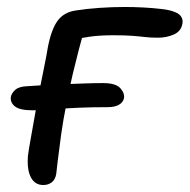

<svg xmlns="http://www.w3.org/2000/svg" viewBox="-20 -520 543 550"><path d="M74 -204Q37 -204 23 -215Q9 -226 11 -242Q13 -253 23.5 -262.5Q34 -272 57 -273Q84 -275 112 -276.5Q140 -278 168 -279Q196 -280 223 -281Q250 -282 275 -282Q312 -282 325 -267Q338 -252 335 -238Q332 -226 320 -219.5Q308 -213 289 -213Q243 -213 208 -211.5Q173 -210 147.5 -208Q122 -206 104 -205Q86 -204 74 -204ZM104 10Q80 10 68.5 -12Q57 -34 60 -73Q62 -90 67.5 -120Q73 -150 79.5 -187.5Q86 -225 93.5 -263Q101 -301 107.5 -333Q114 -365 117 -384Q127 -436 145 -460.5Q163 -485 197 -490Q229 -495 265.5 -497.5Q302 -500 338 -500Q364 -500 392 -498.5Q420 -497 444.5 -494Q469 -491 482 -485Q495 -480 500 -470.5Q505 -461 502 -450Q498 -430 477.5 -421Q457 -412 432 -412Q411 -412 394.5 -414Q378 -416 357.5 -417.5Q337 -419 305 -419Q266 -419 237.5 -415Q209 -411 174 -403L222 -435Q214 -409 206 -378.5Q198 -348 189 -310.5Q180 -273 171 -226Q161 -177 155 -133.5Q149 -90 145.5 -60Q142 -30 141 -21Q138 -5 128 2.5Q118 10 104 10Z"/></svg>

Font: Shantell Sans
Style: Italic
Weight: 400
Italic angle: -11°
Designer: Stephen Nixon, Anya Danilova, Shantell Martin
Foundry: Arrow Type
Version: Version 1.011;[c5ecc13dd]